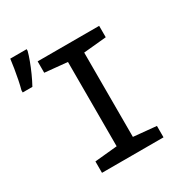

<svg xmlns="http://www.w3.org/2000/svg" viewBox="-216 -934 1002 1065"><g transform="rotate(-30 285.0 -401.5)"><path d="M128 0V-73L272 -87V-627L128 -641V-714H522V-641L376 -627V-87L522 -73V0ZM-30 -620Q-23 -645 -16.5 -677.5Q-10 -710 -4.5 -743.5Q1 -777 4 -803H109V-792Q103 -769 91 -736.5Q79 -704 63.5 -669.5Q48 -635 32 -606H-30Z"/></g></svg>

Font: Noto Sans Mono Medium
Style: Regular
Weight: 500
Designer: Monotype Design Team
Foundry: Monotype Imaging Inc.
Version: Version 2.014